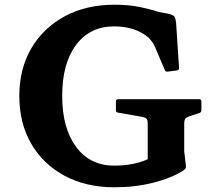

<svg xmlns="http://www.w3.org/2000/svg" viewBox="-20 -782 897 815"><path d="M464 -670Q362 -670 303 -591.5Q244 -513 244 -375Q244 -238 303 -158.5Q362 -79 464 -79Q547 -79 607 -106V-255Q607 -273 602 -278Q597 -283 583 -286L481 -304Q472 -305 472 -315V-351Q472 -361 482 -361H825Q835 -361 835 -351V-315Q835 -305 826 -302L788 -290Q771 -284 766.5 -277.5Q762 -271 762 -257V-139L769 -80Q770 -71 768 -67.5Q766 -64 758 -58Q707 -26 630.5 -6.5Q554 13 466 13Q345 13 254 -36Q163 -85 112.5 -172Q62 -259 62 -375Q62 -490 113 -577Q164 -664 255 -713Q346 -762 466 -762Q528 -762 577 -751.5Q626 -741 654 -731L693 -724Q708 -721 715 -716.5Q722 -712 725 -700Q728 -688 729 -662L740 -494Q741 -485 731 -483L692 -478Q682 -476 679 -486L639 -580Q632 -596 626.5 -603.5Q621 -611 611 -622Q555 -670 464 -670Z"/></svg>

Font: Hahmlet
Style: Bold
Weight: 700
Designer: Minjoo Ham & Mark Frömberg
Foundry: hypertype
Version: Version 1.002; ttfautohint (v1.8.3)